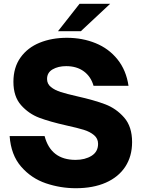

<svg xmlns="http://www.w3.org/2000/svg" viewBox="-20 -979 752 1016"><path d="M31 -259H216Q249 -133 380 -133Q430 -133 464.5 -154.5Q499 -176 499 -218Q499 -246 477.5 -264Q456 -282 423.5 -292Q391 -302 332 -315Q243 -335 187.5 -356Q132 -377 91.5 -422.5Q51 -468 51 -546Q51 -622 88.5 -674.5Q126 -727 190 -753Q254 -779 334 -779Q416 -779 486 -750.5Q556 -722 602 -664.5Q648 -607 660 -525H475Q461 -574 423.5 -601.5Q386 -629 330 -629Q288 -629 258.5 -612Q229 -595 229 -561Q229 -535 249.5 -518.5Q270 -502 301.5 -492Q333 -482 390 -469Q479 -449 537 -427Q595 -405 637 -357Q679 -309 679 -227Q679 -152 643 -97Q607 -42 540 -12.5Q473 17 381 17Q300 17 223 -9Q146 -35 92 -97Q38 -159 31 -259ZM408 -814H287L401 -959H563Z"/></svg>

Font: Open Sauce Sans Black
Style: Regular
Weight: 900
Designer: Alfredo Marco Pradil
Foundry: Creative Sauce Fz LLC
Version: Version 1.477